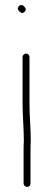

<svg xmlns="http://www.w3.org/2000/svg" viewBox="-20 -670 189 749"><path d="M68 -448V-265C68 -217 73 -170 73 -122C72 -107 72 -93 72 -79V45C72 53 78 59 86 59C94 59 99 53 99 45V-79C99 -92 99 -107 100 -122C100 -169 95 -217 95 -265V-448C95 -455 89 -461 82 -461C75 -461 68 -455 68 -448ZM54 -627C60 -621 67 -615 76 -624C85 -633 79 -640 73 -646C60 -659 41 -640 54 -627Z"/></svg>

Font: Electronic
Style: Lt
Weight: 300
Version: Version 1.011